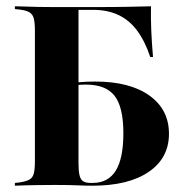

<svg xmlns="http://www.w3.org/2000/svg" viewBox="-20 -591 575 611"><path d="M91.1 -201.6V-492.7Q91.1 -518.5 87.5 -532.3Q83.9 -546 73.4 -552Q62.9 -558.1 42.7 -560.5L27.4 -562.1V-571Q40.3 -571 58.5 -570.2Q76.6 -569.4 100 -569Q123.4 -568.5 149.2 -568.5H161.3H284.7Q347.6 -568.5 389.9 -569.4Q432.3 -570.2 460.5 -571Q459.7 -535.5 461.3 -495.6Q462.9 -455.6 466.9 -409.7H458.1Q441.1 -460.5 416.1 -494Q391.1 -527.4 356.5 -543.5Q321.8 -559.7 275.8 -559.7H229.8V-201.6ZM149.2 -2.4Q123.4 -2.4 100 -2Q76.6 -1.6 58.5 -1.2Q40.3 -0.8 27.4 0V-8.9L42.7 -10.5Q62.9 -13.7 73.4 -19.4Q83.9 -25 87.5 -38.7Q91.1 -52.4 91.1 -78.2V-201.6H229.8V-71.8Q229.8 -46.8 233.1 -33.1Q236.3 -19.4 244.8 -14.1Q253.2 -8.9 267.7 -8.9H275Q324.2 -8.9 348.4 -48Q372.6 -87.1 372.6 -166.9Q372.6 -250 344.8 -285.9Q316.9 -321.8 253.2 -321.8Q237.1 -321.8 218.1 -319.8Q199.2 -317.7 184.7 -313.7V-322.6Q200 -326.6 227.4 -329Q254.8 -331.5 283.1 -331.5Q392.7 -331.5 455.2 -287.1Q517.7 -242.7 517.7 -165.3Q517.7 -87.9 453.2 -44Q388.7 0 273.4 0Q254 0 226.6 -1.2Q199.2 -2.4 160.5 -2.4Z"/></svg>

Font: Playfair 144pt SemiCondensed ExtraBold
Style: Regular
Weight: 800
Width: 4
Designer: Claus Eggers Sørensen
Foundry: Claus Eggers Sørensen
Version: Version 2.203